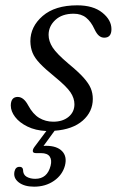

<svg xmlns="http://www.w3.org/2000/svg" viewBox="-20 -483 447 721"><path d="M180 -26Q215.5 -26 237.5 -44.2Q259.5 -62.5 259.5 -91.5Q259.5 -114 244.8 -136.2Q230 -158.5 184 -196Q149.5 -224 130 -244.5Q110.5 -265 102.5 -284.2Q94.5 -303.5 94 -328Q94 -383 140.2 -423Q186.5 -463 270 -463Q330 -463 364.2 -435.5Q398.5 -408 398.5 -373.5Q398.5 -341.5 371.5 -341.5Q360.5 -341.5 351.8 -348.8Q343 -356 334.5 -374Q322 -401.5 303.5 -416.5Q285 -431.5 256.5 -431.5Q213 -431.5 187.8 -408Q162.5 -384.5 162.5 -352Q162.5 -328.5 177.5 -305Q192.5 -281.5 237.5 -243.5Q274 -213.5 293.5 -191.8Q313 -170 320.8 -151.5Q328.5 -133 328.5 -111.5Q328.5 -63.5 290.8 -30.2Q253 3 185 8L143.5 65Q147.5 64.5 152.5 64.5Q193.5 64.5 213 84.5Q232.5 104.5 224 138.5Q214.5 174 182.8 196Q151 218 108 218Q71 218 50 201.5Q29 185 34.5 160.5Q38.5 143.5 53 143.5Q65 143 66.5 154.5Q66.5 173 80 180.8Q93.5 188.5 112.5 188.5Q157.5 188.5 170 139.5Q175.5 118 166.8 105Q158 92 134 92H115.5Q104 92 103.2 85Q102.5 78 109.5 68.5L154 9Q113 7 83 -7.8Q53 -22.5 36.8 -43.8Q20.5 -65 20.5 -87Q21 -119 46.5 -119Q69 -119 86 -87Q103.5 -54.5 127.2 -40.2Q151 -26 180 -26Z"/></svg>

Font: Fraunces 9pt Soft Light
Style: Italic
Weight: 300
Italic angle: -16°
Version: Version 1.000;[0bf87f6ff]